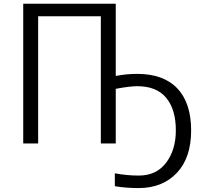

<svg xmlns="http://www.w3.org/2000/svg" viewBox="-20 -751 1063 1005"><path d="M101.6 0V-731.4H585.9V-353.5Q641.6 -364.3 698.2 -364.3Q835.9 -364.3 908.2 -288.1Q980.5 -211.9 980.5 -68.4Q980.5 75.2 905.3 154.3Q830.1 233.4 706.1 233.4Q637.7 233.4 581.1 223.6V156.2Q644.5 168 706.1 168Q798.8 168 849.6 100.6Q900.4 33.2 900.4 -68.4Q900.4 -177.7 850.1 -238.8Q799.8 -299.8 698.2 -299.8Q660.2 -299.8 585.9 -286.1V0H507.8V-666H179.7V0Z"/></svg>

Font: Gothic A1
Style: Regular
Weight: 400
Designer: HanYang I&C Co.,Ltd.
Foundry: HanYang I&C Co.,Ltd.
Version: Version 2.50